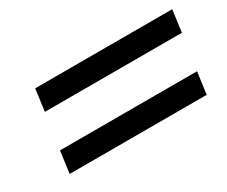

<svg xmlns="http://www.w3.org/2000/svg" viewBox="-57 -556 667 563"><g transform="rotate(-30 276.0 -275.0)"><path d="M542 -335H78L88 -409H552ZM514 -141H50L60 -215H524Z"/></g></svg>

Font: Arsenal SC
Style: Bold Italic
Weight: 700
Italic angle: -9.10001°
Designer: Andrij Shevchenko
Foundry: Stairsfor
Version: Version 2.001; ttfautohint (v1.8.4.7-5d5b)